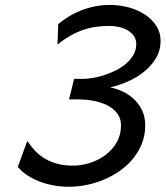

<svg xmlns="http://www.w3.org/2000/svg" viewBox="-20 -730 658 763"><path d="M308.6 -416.5Q326.7 -416.5 349.6 -420.4Q372.6 -424.3 396.2 -432.1Q419.9 -439.9 442.4 -451.4Q464.8 -462.9 482.4 -478.3Q500 -493.7 510.7 -512.9Q521.5 -532.2 521.5 -555.2Q521.5 -573.2 512.2 -586.7Q502.9 -600.1 487.8 -609.1Q472.7 -618.2 453.6 -622.6Q434.6 -627 415 -627Q386.7 -627 360.6 -623.3Q334.5 -619.6 309.3 -610.8Q284.2 -602.1 259.3 -587.9Q234.4 -573.7 208.5 -552.7L211.4 -634.3Q230.5 -650.4 253.2 -664.3Q275.9 -678.2 302 -688.5Q328.1 -698.7 356.7 -704.6Q385.3 -710.4 416 -710.4Q456.5 -710.4 493.2 -700.2Q529.8 -689.9 557.6 -671.1Q585.4 -652.3 601.8 -626.2Q618.2 -600.1 618.2 -567.9Q618.2 -529.8 599.9 -499Q581.5 -468.3 552.7 -445.1Q523.9 -421.9 488.3 -406.2Q452.6 -390.6 417.5 -382.8Q439 -378.9 463.6 -368.2Q488.3 -357.4 509 -339.1Q529.8 -320.8 543.5 -294.2Q557.1 -267.6 557.1 -231.9Q557.1 -194.3 544.7 -161.6Q532.2 -128.9 510.5 -101.8Q488.8 -74.7 459.5 -53.5Q430.2 -32.2 396.2 -17.6Q362.3 -2.9 325.7 4.6Q289.1 12.2 252.9 12.2Q220.7 12.2 190.4 6.3Q160.2 0.5 134.3 -9.8Q108.4 -20 86.9 -34.7Q65.4 -49.3 50.8 -66.9L88.4 -169.9Q103 -147.9 120.6 -129.6Q138.2 -111.3 160.2 -98.6Q182.1 -85.9 209 -78.9Q235.8 -71.8 269 -71.8Q303.2 -71.8 337.4 -82.5Q371.6 -93.3 399.2 -114Q426.8 -134.8 443.8 -164.6Q460.9 -194.3 460.9 -232.4Q460.9 -256.3 448.5 -275.4Q436 -294.4 413.3 -307.6Q390.6 -320.8 358.9 -327.9Q327.1 -335 288.6 -335H254.4L274.4 -416.5Z"/></svg>

Font: Andika New Basic
Style: Italic
Weight: 400
Italic angle: -14°
Designer: Victor Gaultney, Annie Olsen, Julie Remington, Don Collingsworth, Eric Hays
Foundry: SIL International
Version: Version 5.500